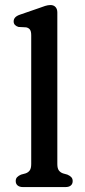

<svg xmlns="http://www.w3.org/2000/svg" viewBox="-20 -758 346 778"><path d="M212.3 -707.6V-93.4Q212.3 -75.7 218.5 -67.4Q224.6 -59.1 235.3 -55.4L253.1 -50.4Q263.3 -46 268.9 -40Q274.5 -34 274.5 -24.4Q274.5 -12.8 267 -6.4Q259.4 0 245.5 0H72.7Q59.3 0 51.5 -6.4Q43.7 -12.8 43.7 -24.4Q43.7 -34 49.3 -40Q54.9 -46 65.1 -50.4L83.5 -55.4Q94.4 -59.1 100.4 -67.4Q106.5 -75.7 106.5 -93.4V-615.2Q106.5 -631.4 101.1 -638.3Q95.8 -645.2 85.9 -647.2L54.9 -648.8Q46 -651.4 40.6 -657Q35.3 -662.6 35.3 -671.2Q35.3 -680.6 41.6 -687.4Q48 -694.2 60.9 -698.6L136.3 -724.6Q151 -730.1 162.7 -733.9Q174.4 -737.6 184.5 -737.6Q197.5 -737.6 204.9 -729.5Q212.3 -721.4 212.3 -707.6Z"/></svg>

Font: Fraunces SuperSoft 9pt
Style: Regular
Weight: 900
Version: Version 1.000;[b76b70a41]